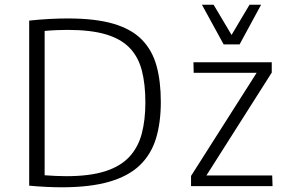

<svg xmlns="http://www.w3.org/2000/svg" viewBox="-20 -794 1236 819"><path d="M243.2 4.9Q213.4 4.9 177.7 3.2Q142.1 1.5 104.5 -2V-706.1Q148.9 -710.9 190.2 -713.1Q231.4 -715.3 269 -715.3Q387.2 -715.3 464.1 -692.6Q541 -669.9 585.2 -624.8Q629.4 -579.6 647.7 -513.2Q666 -446.8 666 -359.4Q666 -271 645.3 -203.1Q624.5 -135.3 576.2 -88.9Q527.8 -42.5 446 -18.8Q364.3 4.9 243.2 4.9ZM263.2 -42.5Q362.3 -42.5 427.7 -63.2Q493.2 -84 531 -124.3Q568.8 -164.6 584.5 -223.1Q600.1 -281.7 600.1 -356.9Q600.1 -435.1 585 -493.4Q569.8 -551.8 532.7 -590.1Q495.6 -628.4 431.2 -647.5Q366.7 -666.5 268.1 -666.5Q248.5 -666.5 223.1 -665.5Q197.8 -664.6 170.4 -662.1V-46.4Q195.3 -44.4 218.8 -43.5Q242.2 -42.5 263.2 -42.5ZM794.9 0V-43.5L1074.7 -483.4H806.2L805.2 -528.3H1139.2V-484.4L860.4 -45.4H1141.1L1142.6 0ZM934.1 -604.5 841.3 -773.9H891.1L967.8 -645L1044.4 -773.9H1093.8L1002 -604.5Z"/></svg>

Font: Comme ExtraLight
Style: Regular
Weight: 250
Version: Version 1.000;gftools[0.9.27]